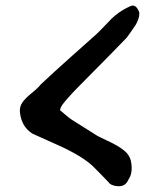

<svg xmlns="http://www.w3.org/2000/svg" viewBox="-20 -658 590 681"><path d="M394 2Q381 1 370 -6Q367 -10 342.5 -35Q318 -60 316 -62Q278 -102 184 -144L95 -184Q57 -208 51 -257Q48 -278 59 -294Q70 -310 92.5 -328Q115 -346 125 -359Q174 -405 233 -457.5Q292 -510 320 -535Q334 -548 350.5 -565.5Q367 -583 376 -592Q385 -601 401.5 -613Q418 -625 440 -635Q462 -647 474 -614Q475 -603 470.5 -590Q466 -577 461 -569.5Q456 -562 445 -546Q434 -530 430 -525Q395 -488 258 -350Q252 -344 241.5 -333Q231 -322 224 -314Q217 -306 209 -296.5Q201 -287 197 -279.5Q193 -272 193 -267Q208 -254 218.5 -245.5Q229 -237 236 -232.5Q243 -228 267 -213Q291 -198 313 -184Q327 -174 361.5 -158.5Q396 -143 418.5 -125.5Q441 -108 445 -83Q452 -44 435 -20Q424 6 394 2Z"/></svg>

Font: Excalifont
Style: Regular
Weight: 400
Designer: Your Own Font Foundry (Virgil); Ján Filípek / DizajnDesign (Excalifont, modifications)
Foundry: Your Own Font Foundry (Virgil); Ján Filípek / DizajnDesign (Excalifont, modifications)
Version: Version 1.000;Glyphs 3.2 (3227)